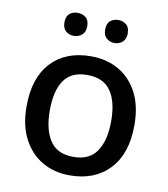

<svg xmlns="http://www.w3.org/2000/svg" viewBox="-83 -806 776 887"><g transform="rotate(10 304.5 -363.0)"><path d="M558 -270Q558 -136 489 -63Q420 10 303 10Q230 10 173.5 -23Q117 -56 84.5 -118.5Q52 -181 52 -270Q52 -404 120 -476.5Q188 -549 306 -549Q380 -549 436.5 -516.5Q493 -484 525.5 -422Q558 -360 558 -270ZM161 -270Q161 -179 195.5 -128Q230 -77 305 -77Q380 -77 414.5 -128Q449 -179 449 -270Q449 -362 414 -411.5Q379 -461 304 -461Q229 -461 195 -411.5Q161 -362 161 -270ZM157 -682Q157 -711 172.5 -723.5Q188 -736 210 -736Q232 -736 248 -723.5Q264 -711 264 -682Q264 -655 248 -641.5Q232 -628 210 -628Q188 -628 172.5 -641.5Q157 -655 157 -682ZM348 -682Q348 -711 363.5 -723.5Q379 -736 401 -736Q422 -736 438 -723.5Q454 -711 454 -682Q454 -655 438 -641.5Q422 -628 401 -628Q379 -628 363.5 -641.5Q348 -655 348 -682Z"/></g></svg>

Font: Noto Sans Arabic Med
Style: Regular
Weight: 500
Designer: Monotype Design Team, Nadine Chahine, Nizar Qandah and Khaled Hosny
Foundry: Monotype Imaging Inc.
Version: Version 2.012; ttfautohint (v1.8.4.7-5d5b)